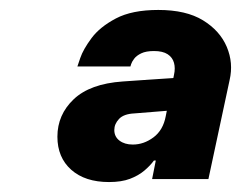

<svg xmlns="http://www.w3.org/2000/svg" viewBox="-20 -770 485 386"><path d="M339.6 -614 324.6 -548 250.2 -542Q228.8 -541 219.3 -530.9Q209.8 -520.8 209.8 -508.6Q209.8 -495.2 220.2 -487.3Q230.6 -479.4 247 -479.4Q269.2 -479.4 288.6 -493.9Q308 -508.4 313.2 -536.4L329.8 -619.6Q332.8 -632.8 329.8 -643.7Q326.8 -654.6 317 -661Q307.2 -667.4 289.6 -667.4Q273.6 -667.4 264 -662.8Q254.4 -658.2 249.7 -651.9Q245 -645.6 243.6 -641Q242.2 -636.4 242.2 -636.4H135.6Q135.6 -636.4 141.4 -653.5Q147.2 -670.6 163.9 -693.2Q180.6 -715.8 213 -732.9Q245.4 -750 298.2 -750Q354.2 -750 388.2 -729.1Q422.2 -708.2 435.9 -675.8Q449.6 -643.4 441.6 -609L399 -410H285.8L293.2 -447.2H289.4Q282.2 -437.2 270.3 -427.1Q258.4 -417 241.3 -410.5Q224.2 -404 199.2 -404Q151 -404 123.2 -428.7Q95.4 -453.4 95.4 -495.2Q95.4 -539.4 128.2 -570.5Q161 -601.6 226.6 -606.2Z"/></svg>

Font: Be Vietnam Pro Variable Thin
Style: Italic
Weight: 100
Italic angle: -12°
Designer: Lam Bao, Tony Le, Vietanh Nguyen
Foundry: Yellow Type Foundry
Version: Version 1.002